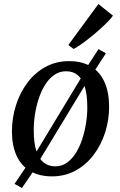

<svg xmlns="http://www.w3.org/2000/svg" viewBox="-20 -869 598 958"><path d="M89.5 69 52.5 48.5 114.5 -43 150.5 -93.5 394 -496 415 -537 471.5 -624 508.5 -603 451.5 -515.5 418.5 -467.5 173.5 -63.5 149 -18ZM324.5 -564Q389 -564 433.5 -537.5Q478 -511 501 -460.5Q524 -410 524.5 -337.5Q524.5 -270 504.5 -207.8Q484.5 -145.5 447 -96Q409.5 -46.5 357 -17.8Q304.5 11 239.5 11Q176 11 131.2 -15Q86.5 -41 63.2 -91Q40 -141 39.5 -212Q39.5 -280.5 59.5 -343.5Q79.5 -406.5 116.8 -456.2Q154 -506 206.8 -535Q259.5 -564 324.5 -564ZM310 -513.5Q277 -513.5 250.8 -495.2Q224.5 -477 205.2 -446.2Q186 -415.5 173.2 -376.8Q160.5 -338 154.2 -296.5Q148 -255 148.5 -216Q148.5 -156 161 -116.8Q173.5 -77.5 197.8 -58.2Q222 -39 256 -39Q288.5 -39 314 -57.2Q339.5 -75.5 358.8 -106.2Q378 -137 390.5 -175.5Q403 -214 409.5 -255.5Q416 -297 415.5 -335.5Q415.5 -395 403.5 -434.5Q391.5 -474 368.2 -493.8Q345 -513.5 310 -513.5ZM321 -644.5 471 -849 543.5 -791Q537.5 -781 521.2 -764Q505 -747 482.5 -726.8Q460 -706.5 435.5 -686.5Q411 -666.5 388 -650.2Q365 -634 347.5 -624.5Z"/></svg>

Font: Merriweather 28pt
Style: Italic
Weight: 400
Italic angle: -7.8°
Version: Version 2.101